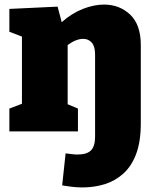

<svg xmlns="http://www.w3.org/2000/svg" viewBox="-20 -575 683 840"><path d="M341 245Q319 245 297 242.5Q275 240 252 236L267 96Q282 98 295 99.5Q308 101 319 101Q360 101 378 83Q396 65 396 22V-336Q396 -372 381.5 -388.5Q367 -405 344 -405Q313 -405 276 -378V-119L321 -100V0H21V-100L76 -121V-415L21 -436V-536L232 -546L250 -478Q294 -517 342.5 -536Q391 -555 435 -555Q503 -555 549.5 -511Q596 -467 596 -378V-36Q596 45 575.5 99Q555 153 519 185Q483 217 437.5 231Q392 245 341 245Z"/></svg>

Font: Bitter Black
Style: Regular
Weight: 900
Designer: Sol Matas, and Bitter project Authors
Foundry: Sol Matas
Version: Version 2.001